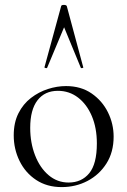

<svg xmlns="http://www.w3.org/2000/svg" viewBox="-20 -750 519 783"><path d="M231.4 13Q171.6 13 127.6 -16Q83.6 -45 59.8 -93.5Q36 -142 36 -198Q36 -250 55.2 -288Q74.4 -326 106.2 -350.5Q138 -375 175.4 -387Q212.8 -399 249.2 -399Q310 -399 353.5 -369Q397 -339 420.2 -292Q443.4 -245 443.4 -192.8Q443.4 -129.4 414.1 -83.3Q384.8 -37.2 336.8 -12.1Q288.8 13 231.4 13ZM259.8 -5.6Q312.6 -5.6 343.8 -43.4Q375 -81.2 375 -165Q375 -228.4 354.5 -276.6Q334 -324.8 298.2 -352.2Q262.4 -379.6 216 -379.6Q162.6 -379.6 132.9 -341Q103.2 -302.4 103.2 -228.6Q103.2 -167.8 123 -116.7Q142.8 -65.6 178.2 -35.6Q213.6 -5.6 259.8 -5.6ZM319.4 -476Q321.4 -474 316 -472.5Q310.6 -471 309.4 -474L241.4 -638.8L172.4 -474Q171.4 -471 165.9 -472.5Q160.4 -474 161.4 -476L229.4 -725Q230.4 -730 240.4 -730Q250.4 -730 252.4 -725Z"/></svg>

Font: Cormorant Light
Style: Regular
Weight: 300
Designer: Christian Thalmann (Catharsis Fonts)
Foundry: Catharsis Fonts
Version: Version 4.000